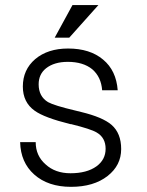

<svg xmlns="http://www.w3.org/2000/svg" viewBox="-20 -723 582 759"><path d="M59.6 -161.1Q61.5 -81.1 115.2 -33.2Q169.9 15.6 260.7 15.6Q350.6 15.6 405.3 -27.3Q459 -69.3 459 -133.8Q459 -196.3 420.9 -229.5Q385.7 -259.8 300.8 -280.3L277.3 -286.1Q194.3 -305.7 169.9 -319.3Q132.8 -341.8 132.8 -389.6Q132.8 -429.7 162.1 -453.1Q194.3 -478.5 248 -478.5Q308.6 -478.5 344.7 -449.2Q379.9 -418.9 383.8 -366.2H445.3Q439.5 -444.3 387.7 -487.3Q335.9 -531.2 249 -531.2Q168.9 -531.2 119.1 -489.3Q70.3 -447.3 70.3 -380.9Q70.3 -318.4 117.2 -285.2Q155.3 -257.8 257.8 -232.4H260.7Q339.8 -212.9 362.3 -199.2Q397.5 -178.7 397.5 -134.8Q397.5 -91.8 361.3 -65.4Q323.2 -38.1 258.8 -38.1Q198.2 -38.1 160.2 -73.2Q121.1 -107.4 121.1 -161.1ZM369.1 -703.1H266.6L196.3 -574.2H253.9Z"/></svg>

Font: Dotum
Style: Regular
Weight: 400
Version: Version 2.21